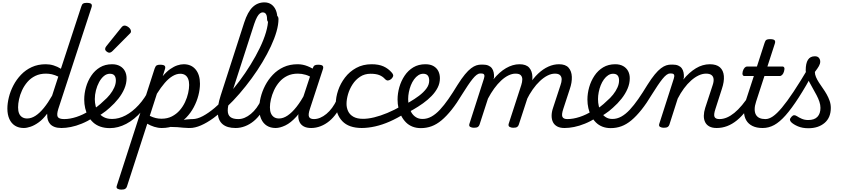

<svg xmlns="http://www.w3.org/2000/svg" viewBox="-20 -1059 7127 1614"><path d="M180 17Q137 17 106 -2.5Q75 -22 58.5 -59Q42 -96 42 -146Q42 -190 54.5 -241Q67 -292 92.5 -341Q118 -390 156.5 -430.5Q195 -471 247 -495Q299 -519 365 -519Q399 -519 431 -509Q463 -499 492 -481L663 -1003Q669 -1023 678.5 -1029Q688 -1035 708 -1035Q739 -1035 747.5 -1025.5Q756 -1016 749 -996L470 -143Q455 -95 465.5 -76.5Q476 -58 520 -58Q532 -58 537.5 -46.5Q543 -35 540.5 -20.5Q538 -6 527 5.5Q516 17 497 17Q462 17 438.5 8Q415 -1 401.5 -16.5Q388 -32 382 -52Q376 -72 377 -93L376 -103Q342 -57 306 -31Q270 -5 237.5 6Q205 17 180 17ZM208 -63Q243 -63 278 -85.5Q313 -108 348.5 -151.5Q384 -195 418 -255L470 -415Q441 -429 416 -434.5Q391 -440 366 -440Q316 -440 277 -421Q238 -402 210.5 -370Q183 -338 165.5 -300Q148 -262 140 -224.5Q132 -187 132 -157Q132 -126 140.5 -105.5Q149 -85 166.5 -74Q184 -63 208 -63Z M497 17Q478 17 472 5.5Q466 -6 470.5 -20.5Q475 -35 488 -46.5Q501 -58 520 -58Q568 -58 623 -76Q678 -94 732 -128Q743 -136 753 -130.5Q763 -125 769 -113Q775 -101 774.5 -88.5Q774 -76 764 -70Q715 -39 667 -19.5Q619 0 576 8.5Q533 17 497 17Z M730 -121Q764 -138 794.5 -161Q825 -184 850 -209Q880 -234 903.5 -263.5Q927 -293 940.5 -323.5Q954 -354 954 -382Q954 -410 942 -424.5Q930 -439 903 -439Q889 -439 882.5 -451Q876 -463 877.5 -479Q879 -495 890 -507Q901 -519 922 -519Q961 -519 988.5 -503.5Q1016 -488 1030 -461.5Q1044 -435 1044 -401Q1044 -357 1025.5 -313.5Q1007 -270 975 -229.5Q943 -189 902 -153Q872 -125 835.5 -101Q799 -77 761 -57Z M904 18Q859 18 823.5 5.5Q788 -7 763 -30Q738 -53 721 -83.5Q704 -114 696 -149.5Q688 -185 688 -222Q688 -274 703 -326.5Q718 -379 747.5 -423Q777 -467 820.5 -493Q864 -519 922 -519Q933 -519 936.5 -507Q940 -495 936.5 -479Q933 -463 924.5 -451Q916 -439 904 -439Q876 -439 853 -419.5Q830 -400 813 -368.5Q796 -337 786.5 -299.5Q777 -262 777 -226Q777 -195 784.5 -165Q792 -135 809 -111.5Q826 -88 854 -73.5Q882 -59 923 -59Q979 -59 1036 -89Q1093 -119 1145.5 -176Q1198 -233 1239 -315Q1243 -323 1254.5 -322.5Q1266 -322 1274.5 -314.5Q1283 -307 1276 -291Q1232 -192 1171 -123Q1110 -54 1041.5 -18Q973 18 904 18Z M898 -616Q889 -616 876.5 -625.5Q864 -635 864 -646Q864 -653 866.5 -659Q869 -665 874 -671L997 -824Q1006 -836 1013 -840Q1020 -844 1028 -844Q1038 -844 1050.5 -837Q1063 -830 1072 -819Q1081 -808 1081 -796Q1081 -788 1077.5 -783Q1074 -778 1068 -773L927 -631Q912 -616 898 -616Z M1566 17Q1544 17 1520.5 14.5Q1497 12 1471 10Q1445 8 1413 8Q1381 8 1342 13L1374 -20Q1405 -28 1436.5 -35Q1468 -42 1497 -47Q1526 -52 1549.5 -55Q1573 -58 1589 -58Q1598 -58 1600.5 -46.5Q1603 -35 1599 -20.5Q1595 -6 1586.5 5.5Q1578 17 1566 17ZM999 535Q983 535 969 528Q955 521 962 502L1280 -483Q1287 -503 1296.5 -509Q1306 -515 1325 -515Q1356 -515 1364.5 -505.5Q1373 -496 1366 -476L1348 -419Q1380 -457 1411 -478.5Q1442 -500 1470.5 -509.5Q1499 -519 1524 -519Q1588 -519 1624.5 -475Q1661 -431 1661 -355Q1661 -309 1648 -258Q1635 -207 1609 -158Q1583 -109 1544.5 -69.5Q1506 -30 1455 -6.5Q1404 17 1340 17Q1308 17 1276.5 7Q1245 -3 1218 -19L1047 509Q1043 522 1032.5 528.5Q1022 535 999 535ZM1239 -85Q1266 -72 1289.5 -66.5Q1313 -61 1338 -61Q1387 -61 1425 -80.5Q1463 -100 1490.5 -131.5Q1518 -163 1535.5 -200.5Q1553 -238 1561.5 -276Q1570 -314 1570 -345Q1570 -375 1561.5 -396Q1553 -417 1536.5 -428Q1520 -439 1495 -439Q1464 -439 1431 -419.5Q1398 -400 1365 -362Q1332 -324 1299 -271Z M1576 17Q1557 17 1551 5.5Q1545 -6 1550 -20.5Q1555 -35 1567.5 -46.5Q1580 -58 1599 -58Q1638 -58 1685 -83Q1732 -108 1784.5 -152Q1837 -196 1890 -253.5Q1943 -311 1993 -378Q2043 -445 2086.5 -515.5Q2130 -586 2163.5 -655Q2197 -724 2215.5 -786.5Q2234 -849 2234 -899Q2234 -918 2247 -927.5Q2260 -937 2277.5 -937Q2295 -937 2308 -927.5Q2321 -918 2321 -899Q2321 -852 2304.5 -794Q2288 -736 2257.5 -670.5Q2227 -605 2186 -536.5Q2145 -468 2096 -401Q2047 -334 1993.5 -272Q1940 -210 1884.5 -158Q1829 -106 1774.5 -66.5Q1720 -27 1669.5 -5Q1619 17 1576 17Z M1960 17Q1890 17 1852.5 -14Q1815 -45 1810.5 -105.5Q1806 -166 1835 -256L2033 -870Q2062 -959 2103.5 -999Q2145 -1039 2203 -1039Q2237 -1039 2261.5 -1021.5Q2286 -1004 2299 -973Q2312 -942 2312 -899Q2312 -880 2299 -871Q2286 -862 2268.5 -862Q2251 -862 2238 -871Q2225 -880 2225 -899Q2225 -917 2221 -929.5Q2217 -942 2209 -948.5Q2201 -955 2188 -955Q2177 -955 2165 -946Q2153 -937 2141.5 -916.5Q2130 -896 2117 -858L1913 -227Q1894 -166 1894.5 -129Q1895 -92 1917 -75Q1939 -58 1983 -58Q1997 -58 2003.5 -46.5Q2010 -35 2007 -20.5Q2004 -6 1992.5 5.5Q1981 17 1960 17Z M1961 17Q1947 17 1940.5 5.5Q1934 -6 1936.5 -20.5Q1939 -35 1951 -46.5Q1963 -58 1984 -58Q2010 -58 2036.5 -69Q2063 -80 2089 -101.5Q2115 -123 2137 -153Q2159 -183 2176 -220Q2181 -235 2193.5 -234.5Q2206 -234 2215.5 -224.5Q2225 -215 2221 -201Q2203 -150 2175 -109.5Q2147 -69 2113 -41Q2079 -13 2040 2Q2001 17 1961 17Z M2297 17Q2254 17 2223 -2.5Q2192 -22 2175.5 -59Q2159 -96 2159 -146Q2159 -190 2171.5 -241Q2184 -292 2209.5 -341Q2235 -390 2273.5 -430.5Q2312 -471 2364 -495Q2416 -519 2482 -519Q2525 -519 2566 -502.5Q2607 -486 2640 -461L2627 -392Q2584 -420 2550.5 -430Q2517 -440 2484 -440Q2433 -440 2394.5 -421Q2356 -402 2328.5 -370Q2301 -338 2283.5 -300Q2266 -262 2257.5 -224.5Q2249 -187 2249 -157Q2249 -126 2258 -105.5Q2267 -85 2284 -74Q2301 -63 2326 -63Q2361 -63 2398 -88Q2435 -113 2472.5 -160.5Q2510 -208 2544 -273L2566 -229Q2522 -134 2473 -80Q2424 -26 2378.5 -4.5Q2333 17 2297 17ZM2596 17Q2558 17 2534 4Q2510 -9 2498.5 -32.5Q2487 -56 2487.5 -86.5Q2488 -117 2499 -152L2608 -483Q2615 -503 2624.5 -509Q2634 -515 2653 -515Q2684 -515 2692.5 -505.5Q2701 -496 2694 -476L2585 -143Q2569 -95 2578 -76.5Q2587 -58 2619 -58Q2633 -58 2638.5 -46.5Q2644 -35 2642 -20.5Q2640 -6 2628.5 5.5Q2617 17 2596 17Z M2596 17Q2582 17 2575.5 5.5Q2569 -6 2571.5 -20.5Q2574 -35 2586 -46.5Q2598 -58 2619 -58Q2645 -58 2671.5 -69Q2698 -80 2724 -101.5Q2750 -123 2772 -153Q2794 -183 2811 -220Q2816 -235 2828.5 -234.5Q2841 -234 2850.5 -224.5Q2860 -215 2856 -201Q2838 -150 2810 -109.5Q2782 -69 2748 -41Q2714 -13 2675 2Q2636 17 2596 17Z M3023 17Q2912 17 2857.5 -40.5Q2803 -98 2803 -189Q2803 -242 2822.5 -299.5Q2842 -357 2880 -407Q2918 -457 2974.5 -488Q3031 -519 3104 -519Q3163 -519 3203.5 -501Q3244 -483 3274 -448Q3289 -430 3284.5 -417.5Q3280 -405 3268 -394Q3255 -384 3242 -382.5Q3229 -381 3215 -396Q3196 -417 3168 -428Q3140 -439 3095 -439Q3045 -439 3007 -414Q2969 -389 2943.5 -349.5Q2918 -310 2905.5 -266.5Q2893 -223 2893 -185Q2893 -153 2906.5 -124Q2920 -95 2951 -77.5Q2982 -60 3033 -60Q3047 -60 3052.5 -48.5Q3058 -37 3056 -21.5Q3054 -6 3045.5 5.5Q3037 17 3023 17Z M3018 17Q3003 17 2996.5 5.5Q2990 -6 2991.5 -21.5Q2993 -37 3002.5 -48.5Q3012 -60 3030 -60Q3074 -60 3125.5 -72.5Q3177 -85 3236 -109.5Q3295 -134 3358 -170Q3368 -177 3378 -170.5Q3388 -164 3393.5 -152Q3399 -140 3397.5 -126.5Q3396 -113 3384 -106Q3319 -65 3256.5 -37.5Q3194 -10 3134 3.5Q3074 17 3018 17Z M3345 -157Q3380 -177 3422 -201Q3464 -225 3502 -253.5Q3540 -282 3564 -314Q3588 -346 3588 -381Q3588 -409 3576 -424Q3564 -439 3537 -439Q3523 -439 3516.5 -451Q3510 -463 3511.5 -479Q3513 -495 3524 -507Q3535 -519 3556 -519Q3598 -519 3625 -503Q3652 -487 3665 -460.5Q3678 -434 3678 -401Q3678 -359 3659 -322Q3640 -285 3608 -252Q3576 -219 3536 -190.5Q3496 -162 3454 -138Q3412 -114 3374 -94Z M3518 18Q3479 18 3447.5 5.5Q3416 -7 3393 -30Q3370 -53 3354 -83.5Q3338 -114 3330 -149.5Q3322 -185 3322 -222Q3322 -274 3337 -326.5Q3352 -379 3381.5 -423Q3411 -467 3454.5 -493Q3498 -519 3556 -519Q3567 -519 3570.5 -507Q3574 -495 3570.5 -479Q3567 -463 3558.5 -451Q3550 -439 3538 -439Q3516 -439 3496.5 -426.5Q3477 -414 3461 -392Q3445 -370 3434 -342.5Q3423 -315 3417 -284.5Q3411 -254 3411 -226Q3411 -195 3418 -165Q3425 -135 3439.5 -111.5Q3454 -88 3477 -73.5Q3500 -59 3532 -59Q3571 -59 3607 -79Q3643 -99 3678 -136.5Q3713 -174 3749.5 -226.5Q3786 -279 3826 -345Q3860 -399 3888 -433Q3916 -467 3940 -485Q3964 -503 3984.5 -509.5Q4005 -516 4026 -516Q4040 -516 4045.5 -504.5Q4051 -493 4049.5 -478.5Q4048 -464 4039.5 -452.5Q4031 -441 4015 -441Q4002 -441 3986.5 -429.5Q3971 -418 3952.5 -395Q3934 -372 3912.5 -340Q3891 -308 3866 -268Q3820 -191 3776.5 -136.5Q3733 -82 3691.5 -47.5Q3650 -13 3607.5 2.5Q3565 18 3518 18Z M3963 15Q3947 15 3933.5 8Q3920 1 3926 -18L4048 -398Q4055 -419 4050.5 -430Q4046 -441 4028 -441Q4013 -441 4005.5 -452.5Q3998 -464 3999.5 -478.5Q4001 -493 4010.5 -504.5Q4020 -516 4038 -516Q4066 -516 4085 -508Q4104 -500 4115 -485Q4126 -470 4130 -450Q4134 -430 4133 -408L4128 -392Q4153 -423 4179.5 -446.5Q4206 -470 4233.5 -486Q4261 -502 4289.5 -510.5Q4318 -519 4347 -519Q4403 -519 4428.5 -490Q4454 -461 4455.5 -413.5Q4457 -366 4439 -311L4341 -11Q4337 2 4327 8.5Q4317 15 4294 15Q4278 15 4264.5 8Q4251 1 4256 -18L4362 -344Q4370 -369 4370.5 -390.5Q4371 -412 4358.5 -426Q4346 -440 4313 -440Q4285 -440 4254 -425Q4223 -410 4192.5 -381.5Q4162 -353 4134 -314.5Q4106 -276 4082 -230L4011 -11Q4007 2 3996.5 8.5Q3986 15 3963 15ZM4725 17Q4688 17 4664 4Q4640 -9 4628.5 -32Q4617 -55 4617 -86Q4617 -117 4629 -152L4692 -344Q4701 -369 4701.5 -390.5Q4702 -412 4689 -426Q4676 -440 4645 -440Q4615 -440 4583 -424Q4551 -408 4519 -378Q4487 -348 4458.5 -307.5Q4430 -267 4406 -218H4371Q4394 -289 4428 -345Q4462 -401 4503.5 -440Q4545 -479 4589.5 -499Q4634 -519 4679 -519Q4734 -519 4759.5 -490Q4785 -461 4787 -413.5Q4789 -366 4770 -311L4715 -143Q4699 -95 4708 -76.5Q4717 -58 4749 -58Q4763 -58 4769 -46.5Q4775 -35 4772.5 -20.5Q4770 -6 4758 5.5Q4746 17 4725 17Z M4727 17Q4708 17 4702 5.5Q4696 -6 4700.5 -20.5Q4705 -35 4718 -46.5Q4731 -58 4750 -58Q4798 -58 4853 -76Q4908 -94 4962 -128Q4973 -136 4983 -130.5Q4993 -125 4999 -113Q5005 -101 5004.5 -88.5Q5004 -76 4994 -70Q4945 -39 4897 -19.5Q4849 0 4806 8.5Q4763 17 4727 17Z M4960 -121Q4994 -138 5024.5 -161Q5055 -184 5080 -209Q5110 -234 5133.5 -263.5Q5157 -293 5170.5 -323.5Q5184 -354 5184 -382Q5184 -410 5172 -424.5Q5160 -439 5133 -439Q5119 -439 5112.5 -451Q5106 -463 5107.5 -479Q5109 -495 5120 -507Q5131 -519 5152 -519Q5191 -519 5218.5 -503.5Q5246 -488 5260 -461.5Q5274 -435 5274 -401Q5274 -357 5255.5 -313.5Q5237 -270 5205 -229.5Q5173 -189 5132 -153Q5102 -125 5065.5 -101Q5029 -77 4991 -57Z M5114 18Q5075 18 5043.5 5.5Q5012 -7 4989 -30Q4966 -53 4950 -83.5Q4934 -114 4926 -149.5Q4918 -185 4918 -222Q4918 -274 4933 -326.5Q4948 -379 4977.5 -423Q5007 -467 5050.5 -493Q5094 -519 5152 -519Q5163 -519 5166.5 -507Q5170 -495 5166.5 -479Q5163 -463 5154.5 -451Q5146 -439 5134 -439Q5112 -439 5092.5 -426.5Q5073 -414 5057 -392Q5041 -370 5030 -342.5Q5019 -315 5013 -284.5Q5007 -254 5007 -226Q5007 -195 5014 -165Q5021 -135 5035.5 -111.5Q5050 -88 5073 -73.5Q5096 -59 5128 -59Q5167 -59 5203 -79Q5239 -99 5274 -136.5Q5309 -174 5345.5 -226.5Q5382 -279 5422 -345Q5456 -399 5484 -433Q5512 -467 5536 -485Q5560 -503 5580.5 -509.5Q5601 -516 5622 -516Q5636 -516 5641.5 -504.5Q5647 -493 5645.5 -478.5Q5644 -464 5635.5 -452.5Q5627 -441 5611 -441Q5598 -441 5582.5 -429.5Q5567 -418 5548.5 -395Q5530 -372 5508.5 -340Q5487 -308 5462 -268Q5416 -191 5372.5 -136.5Q5329 -82 5287.5 -47.5Q5246 -13 5203.5 2.5Q5161 18 5114 18Z M6004 17Q5967 17 5943 4Q5919 -9 5907.5 -32.5Q5896 -56 5896.5 -86.5Q5897 -117 5908 -152L5971 -344Q5981 -374 5978.5 -395.5Q5976 -417 5960.5 -428.5Q5945 -440 5915 -440Q5885 -440 5853 -425Q5821 -410 5789.5 -382Q5758 -354 5729.5 -315.5Q5701 -277 5677 -230L5607 -11Q5603 2 5592.5 8.5Q5582 15 5559 15Q5543 15 5529.5 8Q5516 1 5522 -18L5644 -398Q5651 -419 5646.5 -430Q5642 -441 5624 -441Q5610 -441 5604 -452.5Q5598 -464 5599 -478.5Q5600 -493 5609.5 -504.5Q5619 -516 5634 -516Q5662 -516 5681 -508Q5700 -500 5711 -485Q5722 -470 5726 -450Q5730 -430 5729 -408L5724 -390Q5749 -421 5775.5 -444.5Q5802 -468 5830 -485Q5858 -502 5887.5 -510.5Q5917 -519 5947 -519Q6003 -519 6032 -493Q6061 -467 6065 -420Q6069 -373 6048 -311L5994 -143Q5978 -95 5986.5 -76.5Q5995 -58 6028 -58Q6042 -58 6047.5 -46.5Q6053 -35 6051 -20.5Q6049 -6 6037 5.5Q6025 17 6004 17Z M6005 17Q5991 17 5984.5 5.5Q5978 -6 5980.5 -20.5Q5983 -35 5995 -46.5Q6007 -58 6028 -58Q6059 -58 6090 -71Q6121 -84 6153 -110Q6185 -136 6218 -175.5Q6251 -215 6285 -268Q6294 -282 6305.5 -281Q6317 -280 6324 -270.5Q6331 -261 6326 -249Q6291 -181 6253.5 -131Q6216 -81 6175.5 -48Q6135 -15 6092.5 1Q6050 17 6005 17Z M6389 17Q6340 17 6305.5 0Q6271 -17 6253 -48Q6235 -79 6234 -121.5Q6233 -164 6250 -215L6317 -420H6238Q6227 -420 6223 -430Q6219 -440 6224 -460Q6230 -480 6240 -490Q6250 -500 6260 -500H6343L6407 -698Q6413 -718 6422.5 -724Q6432 -730 6452 -730Q6483 -730 6491.5 -720.5Q6500 -711 6493 -691L6431 -500H6557Q6568 -500 6572.5 -490.5Q6577 -481 6571 -460Q6566 -441 6556 -430.5Q6546 -420 6535 -420H6406L6336 -205Q6324 -169 6324 -141Q6324 -113 6334.5 -94.5Q6345 -76 6365 -67Q6385 -58 6413 -58Q6427 -58 6432.5 -46.5Q6438 -35 6436 -20.5Q6434 -6 6422 5.5Q6410 17 6389 17Z M6392 17Q6373 17 6367 5.5Q6361 -6 6365.5 -20.5Q6370 -35 6383 -46.5Q6396 -58 6415 -58Q6444 -58 6477 -80.5Q6510 -103 6552.5 -153.5Q6595 -204 6650.5 -287.5Q6706 -371 6779 -494Q6787 -507 6801.5 -505Q6816 -503 6825.5 -492.5Q6835 -482 6828 -468Q6754 -332 6694 -239Q6634 -146 6584 -89.5Q6534 -33 6488 -8Q6442 17 6392 17Z M6775 19Q6725 19 6687.5 3Q6650 -13 6631 -32Q6621 -42 6620.5 -52.5Q6620 -63 6634 -78Q6645 -90 6655.5 -90.5Q6666 -91 6680 -82Q6694 -72 6719 -61Q6744 -50 6774 -50Q6826 -50 6851.5 -77Q6877 -104 6877 -152Q6877 -177 6868 -204Q6859 -231 6844.5 -258.5Q6830 -286 6814.5 -313Q6799 -340 6784.5 -367.5Q6770 -395 6761.5 -420Q6753 -445 6753 -468Q6753 -527 6772 -556.5Q6791 -586 6830 -586Q6853 -586 6864 -572.5Q6875 -559 6875 -541Q6875 -523 6864 -503.5Q6853 -484 6830 -454Q6830 -433 6839.5 -411Q6849 -389 6864 -365.5Q6879 -342 6896.5 -317.5Q6914 -293 6929 -266.5Q6944 -240 6954 -211.5Q6964 -183 6964 -152Q6964 -70 6911.5 -25.5Q6859 19 6775 19Z"/></svg>

Font: Playwrite CO
Style: Regular
Weight: 400
Designer: Veronika Burian, José Scaglione
Foundry: TypeTogether
Version: Version 1.000